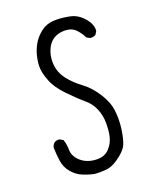

<svg xmlns="http://www.w3.org/2000/svg" viewBox="-112 -833 724 894"><g transform="rotate(-15 250.0 -385.5)"><path d="M407.2 -203.6Q407.2 -239.7 399.9 -274.9Q390.6 -319.8 356.4 -362.8Q322.3 -405.8 286.1 -427.7Q245.1 -452.1 215.3 -484.4Q176.8 -525.4 176.8 -584.5Q176.8 -616.2 189.9 -644.5Q209 -684.1 254.4 -693.8Q267.6 -696.3 278.8 -696.3Q307.6 -696.3 326.2 -679.2Q349.1 -658.2 357.9 -640.1L374 -632.3Q376 -631.8 377.9 -631.8Q392.6 -631.8 403.3 -639.6L411.6 -656.2Q411.6 -657.2 411.6 -658.2Q411.6 -688.5 382.3 -717.3Q351.1 -749 310.5 -753.4Q289.6 -755.9 269.8 -755.9Q250 -755.9 232.4 -753.4Q196.8 -749 169.9 -724.1Q143.1 -698.7 129.9 -667.7Q116.7 -636.7 113.8 -605.5Q112.3 -591.8 112.3 -577.9Q112.3 -564 114.7 -550.8Q118.2 -528.8 136.2 -491.7Q154.3 -454.6 199.5 -415.3Q244.6 -376 275.4 -354.5Q308.6 -332 325.2 -299.3Q342.3 -266.6 345.2 -229Q346.7 -213.4 346.7 -196.5Q346.7 -179.7 344.7 -166.3Q342.8 -152.8 339.4 -143.1Q333 -124 319.3 -106.4Q296.9 -77.6 250 -77.6Q205.1 -77.6 173.8 -104Q148.9 -125.5 146 -154.3Q143.6 -181.2 133.3 -204.6L117.2 -212.4Q115.2 -212.9 113.3 -212.9Q98.6 -212.9 89.4 -204.6Q81.5 -195.3 79.6 -182.6Q83.5 -148.4 91.1 -116.2Q98.6 -84 121.6 -60.8Q144.5 -37.6 172.6 -28.3Q200.7 -19 231 -15.1Q264.2 -15.1 293.9 -21.5Q327.6 -29.3 364.3 -65.9Q388.7 -89.8 395.5 -110.4Q403.8 -135.3 406.7 -182.1Q407.2 -192.9 407.2 -203.6Z"/></g></svg>

Font: Bakudai
Style: ExtraLight
Weight: 200
Version: Version 1.48